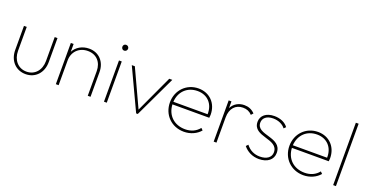

<svg xmlns="http://www.w3.org/2000/svg" viewBox="-32 -1350 3861 2013"><g transform="rotate(20 1898.5 -343.0)"><path d="M256 10C366 10 443 -73 443 -192V-460H412V-193C412 -90 349 -18 256 -18C163 -18 100 -91 100 -193V-460H69V-192C69 -72 147 10 256 10Z M948 -275V0H979V-275C979 -389 905 -470 795 -470C718 -470 654 -432 623 -373V-460H592V0H623V-276C623 -373 692 -442 790 -442C886 -442 948 -375 948 -275Z M1129 0H1160V-460H1129ZM1113 -608C1113 -590 1126 -575 1144 -575C1163 -575 1177 -590 1177 -608C1177 -626 1163 -640 1144 -640C1126 -640 1113 -626 1113 -608Z M1488 0H1506L1724 -460H1690L1498 -46L1306 -460H1272Z M2022 10C2096 10 2163 -21 2204 -70L2183 -91C2145 -43 2090 -19 2026 -19C1903 -19 1819 -99 1813 -219H2224C2226 -236 2227 -248 2227 -253C2227 -381 2139 -470 2016 -470C1881 -470 1781 -366 1781 -231C1781 -93 1883 10 2022 10ZM1813 -248C1820 -363 1900 -441 2015 -441C2127 -441 2199 -361 2195 -248Z M2353 0H2384V-281C2384 -382 2440 -440 2521 -440C2563 -440 2595 -427 2623 -397L2644 -420C2611 -455 2571 -470 2526 -470C2464 -470 2411 -440 2384 -385V-460H2353Z M2859 10C2953 10 3015 -38 3015 -114C3015 -292 2744 -214 2744 -355C2744 -404 2783 -442 2858 -442C2916 -442 2967 -418 2994 -381L3015 -402C2984 -446 2926 -470 2861 -470C2770 -470 2714 -422 2714 -354C2714 -185 2985 -263 2985 -110C2985 -53 2936 -18 2860 -18C2799 -18 2746 -42 2706 -94L2685 -72C2724 -23 2785 10 2859 10Z M3355 10C3429 10 3496 -21 3537 -70L3516 -91C3478 -43 3423 -19 3359 -19C3236 -19 3152 -99 3146 -219H3557C3559 -236 3560 -248 3560 -253C3560 -381 3472 -470 3349 -470C3214 -470 3114 -366 3114 -231C3114 -93 3216 10 3355 10ZM3146 -248C3153 -363 3233 -441 3348 -441C3460 -441 3532 -361 3528 -248Z M3686 0H3717V-696H3686Z"/></g></svg>

Font: MV Cash Thin
Style: Regular
Weight: 100
Designer: Rodrigo Fuenzalida
Foundry: fragTYPE
Version: Version 1.100;Glyphs 3.1.2 (3151)